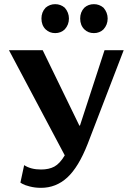

<svg xmlns="http://www.w3.org/2000/svg" viewBox="-20 -891 636 922"><path d="M199 -750Q179 -770 179 -802Q179 -833 199 -854Q219 -871 245 -871Q271 -871 291 -854Q311 -831 311 -802Q311 -772 291 -750Q272 -732 245 -732Q218 -732 199 -750ZM431 -732Q403 -732 385 -750Q365 -770 365 -802Q365 -833 385 -854Q404 -871 431 -871Q457 -871 477 -854Q497 -831 497 -802Q497 -772 477 -750Q458 -732 431 -732ZM177 11Q148 11 123 4.5Q98 -2 88 -8L78 -14L96 -98Q128 -77 177 -77Q215 -77 241 -91Q267 -105 291 -145L23 -650H185L361 -288H364L482 -650H574L401 -200Q357 -88 303 -38.5Q249 11 177 11Z"/></svg>

Font: Arsenal
Style: Bold
Weight: 700
Designer: Andrij Shevchenko
Foundry: Stairsfor
Version: Version 2.001;PS 002.001;hotconv 1.0.88;makeotf.lib2.5.64775